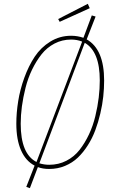

<svg xmlns="http://www.w3.org/2000/svg" viewBox="-20 -879 611 1010"><path d="M452.1 -835.9 293.9 -764.2 286.1 -778.8 441.9 -858.9ZM436 -671.9Q527.8 -620.1 527.8 -455.1Q527.8 -414.1 523.2 -371.1Q518.6 -328.1 507.8 -282.2Q497.1 -236.3 481.4 -194.3Q465.8 -152.3 442.1 -115Q418.5 -77.6 389.6 -50Q360.8 -22.5 322 -6.3Q283.2 9.8 238.8 9.8Q205.1 9.8 179.2 0L137.2 110.8L118.2 104L162.1 -7.8Q115.2 -32.2 90.6 -88.4Q65.9 -144.5 65.9 -228Q65.9 -285.6 75.7 -346.7Q85.4 -407.7 107.9 -470Q130.4 -532.2 162.6 -580.8Q194.8 -629.4 244.6 -660.2Q294.4 -690.9 354 -690.9Q387.7 -690.9 418.9 -680.2L462.9 -797.9L482.9 -792ZM88.9 -228Q88.9 -69.3 171.9 -26.9L412.1 -660.2Q385.3 -670.9 354 -670.9Q307.1 -670.9 266.8 -649.9Q226.6 -628.9 198.5 -593.3Q170.4 -557.6 148.7 -512.7Q127 -467.8 114.3 -417.2Q101.6 -366.7 95.2 -319.3Q88.9 -272 88.9 -228ZM238.8 -12.2Q288.1 -12.2 329.3 -33.4Q370.6 -54.7 398.7 -90.8Q426.8 -127 448 -171.9Q469.2 -216.8 481.4 -267.8Q493.7 -318.8 499.3 -365.5Q504.9 -412.1 504.9 -456.1Q504.9 -608.4 425.8 -653.8L187 -20Q212.9 -12.2 238.8 -12.2Z"/></svg>

Font: Fira Sans Compressed Thin
Style: Italic
Weight: 100
Width: 3
Italic angle: -8°
Designer: Carrois Corporate & Edenspiekermann AG
Foundry: Carrois Corporate GbR & Edenspiekermann AG
Version: Version 4.203;PS 004.203;hotconv 1.0.88;makeotf.lib2.5.64775